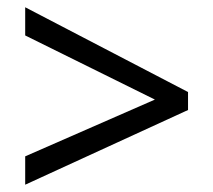

<svg xmlns="http://www.w3.org/2000/svg" viewBox="-20 -628 591 532"><path d="M49.8 -194.8 409.2 -352.1 49.8 -529.8V-607.9L501 -373V-323.2L49.8 -116.2Z"/></svg>

Font: Nokora
Style: Regular
Weight: 400
Foundry: Danh Hong
Version: Version 1.3 October 31, 2012